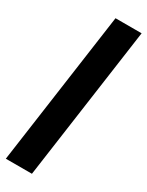

<svg xmlns="http://www.w3.org/2000/svg" viewBox="-216 -756 685 892"><g transform="rotate(30 126.5 -310.0)"><path d="M-1 100 114 -720H254L139 100Z"/></g></svg>

Font: Host Grotesk Black
Style: Italic
Weight: 900
Italic angle: -8°
Designer: Doğukan Karapınar based on Poppins by Indian Type Foundry, Jonny Pinhorn
Foundry: Element Type
Version: Version 1.000; ttfautohint (v1.8.4.7-5d5b);gftools[0.9.33]